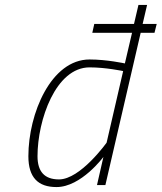

<svg xmlns="http://www.w3.org/2000/svg" viewBox="-20 -750 655 778"><path d="M412 -172C412 -172 306 -23 219 -23C160 -23 132 -55 132 -117C132 -264 206 -477 343 -477C409 -477 479 -462 479 -462L412 -172ZM541 -730 523 -653H362L354 -617H515L486 -493C486 -493 413 -509 343 -509C187 -509 95 -290 95 -117C95 -30 135 8 209 8C309 8 399 -114 399 -114L373 0H407L550 -617H606L615 -653H558L576 -730Z"/></svg>

Font: RazerF5 Thin
Style: Italic
Weight: 250
Foundry: Razer Inc.
Version: Version 2